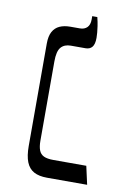

<svg xmlns="http://www.w3.org/2000/svg" viewBox="-77 -696 503 744"><g transform="rotate(10 175.0 -323.5)"><path d="M161 0Q129 0 109 -11Q89 -22 79.5 -46Q70 -70 70 -109V-512Q70 -541 79.5 -558.5Q89 -576 106.5 -584Q124 -592 149 -592H186Q204 -592 214.5 -602.5Q225 -613 225 -634V-647H245Q250 -627 252 -612.5Q254 -598 255 -587.5Q256 -577 256 -567Q256 -542 247 -531Q238 -520 221 -520H163Q138 -520 124.5 -504.5Q111 -489 111 -449V-137Q111 -114 116.5 -99.5Q122 -85 135.5 -78.5Q149 -72 174 -72H303L319 0Z"/></g></svg>

Font: Noto Serif Hebrew Light
Style: Regular
Weight: 300
Version: Version 2.003